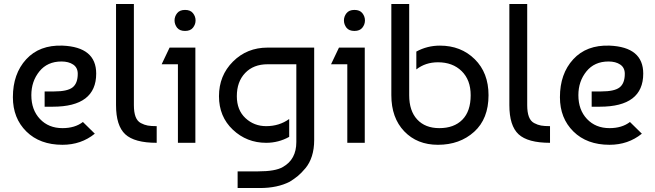

<svg xmlns="http://www.w3.org/2000/svg" viewBox="-20 -720 3303 968"><path d="M295 -490Q465 -483 465 -349Q465 -182 246 -182H205V-259H253Q320 -259 346 -279.5Q372 -300 372 -348Q372 -379 349 -394.5Q326 -410 290 -410Q219 -410 178.5 -360Q138 -310 138 -240Q138 -166 181.5 -120Q225 -74 295 -74Q358 -74 398 -105L458 -46Q389 10 295 10Q181 10 113 -57Q45 -124 45 -230Q45 -348 112 -421Q179 -494 295 -490Z M565 -190V-700H655V-190Q655 -154 663.5 -131.5Q672 -109 690 -99.5Q708 -90 725 -87Q742 -84 770 -84V0Q658 0 611.5 -43Q565 -86 565 -190Z M965 0H877V-396H795L835 -480H965ZM873 -580Q860 -597 860 -617Q860 -637 873 -653.5Q886 -670 913 -670Q940 -670 953 -653.5Q966 -637 966 -617Q966 -597 953 -580.5Q940 -564 913 -564Q886 -564 873 -580Z M1322 0Q1224 0 1154 -66Q1084 -132 1084 -235Q1084 -339 1154.5 -409.5Q1225 -480 1329 -480H1564V-14Q1564 31 1552.5 67Q1541 103 1520 128Q1499 153 1482 167Q1465 181 1441 196Q1379 228 1290 228H1178V144H1281Q1369 144 1406 122Q1474 84 1474 -4V-396H1329Q1258 -396 1216 -352Q1174 -308 1174 -235Q1174 -165 1217.5 -124.5Q1261 -84 1322 -84Q1388 -84 1438 -120V-30Q1384 0 1322 0Z M1819 0H1731V-396H1649L1689 -480H1819ZM1727 -580Q1714 -597 1714 -617Q1714 -637 1727 -653.5Q1740 -670 1767 -670Q1794 -670 1807 -653.5Q1820 -637 1820 -617Q1820 -597 1807 -580.5Q1794 -564 1767 -564Q1740 -564 1727 -580Z M1953 -700H2043V-240Q2043 -161 2083.5 -117.5Q2124 -74 2195 -74Q2269 -74 2311 -116.5Q2353 -159 2353 -240Q2353 -317 2307.5 -361.5Q2262 -406 2188 -406Q2125 -406 2079 -370V-460Q2134 -490 2198 -490Q2304 -490 2373.5 -421.5Q2443 -353 2443 -240Q2443 -121 2370.5 -55.5Q2298 10 2188 10Q2083 10 2018 -58Q1953 -126 1953 -240Z M2548 -190V-700H2638V-190Q2638 -154 2646.5 -131.5Q2655 -109 2673 -99.5Q2691 -90 2708 -87Q2725 -84 2753 -84V0Q2641 0 2594.5 -43Q2548 -86 2548 -190Z M3053 -490Q3223 -483 3223 -349Q3223 -182 3004 -182H2963V-259H3011Q3078 -259 3104 -279.5Q3130 -300 3130 -348Q3130 -379 3107 -394.5Q3084 -410 3048 -410Q2977 -410 2936.5 -360Q2896 -310 2896 -240Q2896 -166 2939.5 -120Q2983 -74 3053 -74Q3116 -74 3156 -105L3216 -46Q3147 10 3053 10Q2939 10 2871 -57Q2803 -124 2803 -230Q2803 -348 2870 -421Q2937 -494 3053 -490Z"/></svg>

Font: Baumans
Style: Regular
Weight: 400
Designer: Henadij Zarechnjuk
Foundry: Cyreal (www.cyreal.org)
Version: Version 001.001